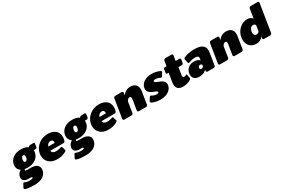

<svg xmlns="http://www.w3.org/2000/svg" viewBox="93 -2141 5636 3816"><g transform="rotate(-30 2911.0 -233.5)"><path d="M-41.7 186.7Q-41.7 181.7 -40 175.8Q-38.3 170 -36.7 166.7L-34.2 162.5L-0.8 100Q6.7 83.3 20 83.3Q29.2 83.3 43.8 90Q58.3 96.7 71.7 100Q100.8 108.3 140.8 108.3Q182.5 108.3 200.8 102.9Q219.2 97.5 219.2 83.3Q219.2 66.7 189.2 66.7H135Q80.8 66.7 43.8 42.5Q6.7 18.3 6.7 -30Q6.7 -36.7 8.3 -50Q20 -121.7 93.3 -168.3Q24.2 -210 24.2 -293.3Q24.2 -308.3 26.7 -325Q40.8 -411.7 113.8 -464.2Q186.7 -516.7 298.3 -516.7Q399.2 -516.7 456.7 -473.3L477.5 -491.7Q487.5 -500 495.8 -500H579.2Q588.3 -500 594.2 -494.2Q600 -488.3 600 -479.2V-475L588.3 -400Q586.7 -390 577.9 -382.5Q569.2 -375 559.2 -375H510.8Q511.7 -367.5 511.7 -353.3Q511.7 -335 510 -325Q495.8 -238.3 422.5 -185.8Q349.2 -133.3 237.5 -133.3Q200 -133.3 171.7 -139.2Q160.8 -126.7 160.8 -117.5Q160.8 -100 207.5 -100H290.8Q376.7 -100 422.5 -65Q468.3 -30 468.3 26.7Q468.3 35 466.7 50Q452.5 139.2 377.9 186.2Q303.3 233.3 180 233.3Q58.3 233.3 -12.5 212.5Q-41.7 204.2 -41.7 186.7ZM225 -301.7Q225 -258.3 257.5 -258.3Q299.2 -258.3 310 -325Q311.7 -332.5 311.7 -347.5Q311.7 -391.7 278.3 -391.7Q237.5 -391.7 226.7 -325Q225 -316.7 225 -301.7Z M578.3 -206.7Q578.3 -230 581.7 -250Q600 -363.3 692.1 -440Q784.2 -516.7 915 -516.7Q1016.7 -516.7 1081.7 -463.8Q1146.7 -410.8 1146.7 -313.3Q1146.7 -294.2 1142.5 -266.7Q1132.5 -200 1098.3 -200H790Q803.3 -133.3 887.5 -133.3Q928.3 -133.3 964.2 -141.7Q978.3 -145 994.2 -151.7Q1010 -158.3 1016.7 -158.3Q1029.2 -158.3 1034.2 -137.5L1050.8 -83.3Q1055.8 -65.8 1055.8 -63.3Q1055.8 -62.5 1055.4 -60.8Q1055 -59.2 1055 -58.3Q1055 -55.8 1053.8 -53.8Q1052.5 -51.7 1050.8 -49.2Q1049.2 -46.7 1047.9 -45Q1046.7 -43.3 1043.3 -41.2Q1040 -39.2 1038.8 -37.9Q1037.5 -36.7 1033.3 -34.2Q1029.2 -31.7 1027.9 -31.2Q1026.7 -30.8 1022.1 -28.3Q1017.5 -25.8 1016.7 -25Q937.5 16.7 830.8 16.7Q714.2 16.7 646.2 -46.2Q578.3 -109.2 578.3 -206.7ZM799.2 -291.7H945.8Q947.5 -303.3 947.5 -309.2Q947.5 -335.8 933.3 -351.2Q919.2 -366.7 891.7 -366.7Q825.8 -366.7 799.2 -291.7Z M1133.3 186.7Q1133.3 181.7 1135 175.8Q1136.7 170 1138.3 166.7L1140.8 162.5L1174.2 100Q1181.7 83.3 1195 83.3Q1204.2 83.3 1218.8 90Q1233.3 96.7 1246.7 100Q1275.8 108.3 1315.8 108.3Q1357.5 108.3 1375.8 102.9Q1394.2 97.5 1394.2 83.3Q1394.2 66.7 1364.2 66.7H1310Q1255.8 66.7 1218.8 42.5Q1181.7 18.3 1181.7 -30Q1181.7 -36.7 1183.3 -50Q1195 -121.7 1268.3 -168.3Q1199.2 -210 1199.2 -293.3Q1199.2 -308.3 1201.7 -325Q1215.8 -411.7 1288.8 -464.2Q1361.7 -516.7 1473.3 -516.7Q1574.2 -516.7 1631.7 -473.3L1652.5 -491.7Q1662.5 -500 1670.8 -500H1754.2Q1763.3 -500 1769.2 -494.2Q1775 -488.3 1775 -479.2V-475L1763.3 -400Q1761.7 -390 1752.9 -382.5Q1744.2 -375 1734.2 -375H1685.8Q1686.7 -367.5 1686.7 -353.3Q1686.7 -335 1685 -325Q1670.8 -238.3 1597.5 -185.8Q1524.2 -133.3 1412.5 -133.3Q1375 -133.3 1346.7 -139.2Q1335.8 -126.7 1335.8 -117.5Q1335.8 -100 1382.5 -100H1465.8Q1551.7 -100 1597.5 -65Q1643.3 -30 1643.3 26.7Q1643.3 35 1641.7 50Q1627.5 139.2 1552.9 186.2Q1478.3 233.3 1355 233.3Q1233.3 233.3 1162.5 212.5Q1133.3 204.2 1133.3 186.7ZM1400 -301.7Q1400 -258.3 1432.5 -258.3Q1474.2 -258.3 1485 -325Q1486.7 -332.5 1486.7 -347.5Q1486.7 -391.7 1453.3 -391.7Q1412.5 -391.7 1401.7 -325Q1400 -316.7 1400 -301.7Z M1753.3 -206.7Q1753.3 -230 1756.7 -250Q1775 -363.3 1867.1 -440Q1959.2 -516.7 2090 -516.7Q2191.7 -516.7 2256.7 -463.8Q2321.7 -410.8 2321.7 -313.3Q2321.7 -294.2 2317.5 -266.7Q2307.5 -200 2273.3 -200H1965Q1978.3 -133.3 2062.5 -133.3Q2103.3 -133.3 2139.2 -141.7Q2153.3 -145 2169.2 -151.7Q2185 -158.3 2191.7 -158.3Q2204.2 -158.3 2209.2 -137.5L2225.8 -83.3Q2230.8 -65.8 2230.8 -63.3Q2230.8 -62.5 2230.4 -60.8Q2230 -59.2 2230 -58.3Q2230 -55.8 2228.8 -53.8Q2227.5 -51.7 2225.8 -49.2Q2224.2 -46.7 2222.9 -45Q2221.7 -43.3 2218.3 -41.2Q2215 -39.2 2213.8 -37.9Q2212.5 -36.7 2208.3 -34.2Q2204.2 -31.7 2202.9 -31.2Q2201.7 -30.8 2197.1 -28.3Q2192.5 -25.8 2191.7 -25Q2112.5 16.7 2005.8 16.7Q1889.2 16.7 1821.2 -46.2Q1753.3 -109.2 1753.3 -206.7ZM1974.2 -291.7H2120.8Q2122.5 -303.3 2122.5 -309.2Q2122.5 -335.8 2108.3 -351.2Q2094.2 -366.7 2066.7 -366.7Q2000.8 -366.7 1974.2 -291.7Z M2346.7 -28.3V-33.3L2415.8 -466.7Q2417.5 -480 2428.8 -490Q2440 -500 2454.2 -500H2604.2Q2616.7 -500 2624.6 -491.7Q2632.5 -483.3 2632.5 -471.7V-466.7L2624.2 -415Q2695 -508.3 2805.8 -508.3Q2878.3 -508.3 2920 -468.8Q2961.7 -429.2 2961.7 -357.5Q2961.7 -335.8 2958.3 -316.7L2913.3 -33.3Q2911.7 -20 2900.4 -10Q2889.2 0 2875 0H2708.3Q2695.8 0 2687.9 -8.3Q2680 -16.7 2680 -28.3V-33.3L2717.5 -266.7Q2720 -283.3 2720 -294.2Q2720 -333.3 2685.8 -333.3Q2645 -333.3 2619.2 -277.5L2580 -33.3Q2578.3 -20 2567.1 -10Q2555.8 0 2541.7 0H2375Q2362.5 0 2354.6 -8.3Q2346.7 -16.7 2346.7 -28.3Z M2990.8 -48.3Q2990.8 -49.2 2991.2 -51.2Q2991.7 -53.3 2991.7 -54.2Q2992.5 -61.7 3005 -83.3L3037.5 -133.3Q3048.3 -152.5 3061.7 -152.5Q3068.3 -152.5 3083.3 -143.3Q3098.3 -134.2 3104.2 -131.7Q3145.8 -112.5 3184.2 -112.5Q3234.2 -112.5 3234.2 -140.8Q3234.2 -156.7 3197.5 -170.8Q3152.5 -188.3 3127.5 -200Q3031.7 -245 3031.7 -320Q3031.7 -326.7 3033.3 -341.7Q3045.8 -420.8 3117.5 -468.8Q3189.2 -516.7 3294.2 -516.7Q3391.7 -516.7 3475.8 -479.2Q3500.8 -469.2 3500.8 -452.5Q3500.8 -443.3 3488.3 -425L3454.2 -370.8Q3444.2 -354.2 3430.8 -354.2Q3425 -354.2 3400 -366.7Q3356.7 -387.5 3315.8 -387.5Q3261.7 -387.5 3261.7 -360Q3261.7 -345 3298.3 -329.2Q3339.2 -311.7 3368.3 -300Q3472.5 -258.3 3472.5 -180Q3472.5 -174.2 3470.8 -159.2Q3461.7 -100.8 3419.6 -60Q3377.5 -19.2 3321.2 -1.2Q3265 16.7 3201.7 16.7Q3101.7 16.7 3011.7 -23.3Q2990.8 -32.5 2990.8 -48.3Z M3549.2 -387.5V-391.7L3562.5 -475Q3564.2 -485 3572.9 -492.5Q3581.7 -500 3591.7 -500H3633.3L3651.7 -616.7Q3653.3 -630 3665 -640Q3676.7 -650 3690.8 -650H3832.5Q3845 -650 3852.5 -642.1Q3860 -634.2 3860 -621.7V-616.7L3841.7 -500H3933.3Q3942.5 -500 3948.3 -494.2Q3954.2 -488.3 3954.2 -479.2V-475L3940.8 -391.7Q3939.2 -381.7 3930.8 -374.2Q3922.5 -366.7 3912.5 -366.7H3829.2L3802.5 -200Q3800.8 -188.3 3800.8 -183.3Q3800.8 -162.5 3810.8 -152.1Q3820.8 -141.7 3835 -141.7Q3853.3 -141.7 3870 -150Q3873.3 -151.7 3877.9 -155Q3882.5 -158.3 3886.2 -160.4Q3890 -162.5 3892.5 -162.5Q3898.3 -162.5 3901.7 -149.2L3915.8 -72.5Q3916.7 -67.5 3916.7 -59.2V-54.2Q3914.2 -43.3 3896.7 -32.5Q3820 16.7 3718.3 16.7Q3568.3 16.7 3568.3 -120Q3568.3 -139.2 3572.5 -166.7L3604.2 -366.7H3570.8Q3561.7 -366.7 3555.4 -372.9Q3549.2 -379.2 3549.2 -387.5Z M4176.7 -150Q4175.8 -146.7 4175.8 -140.8Q4175.8 -125 4185 -116.7Q4194.2 -108.3 4207.5 -108.3Q4232.5 -108.3 4255.8 -126.7L4263.3 -173.3Q4245 -191.7 4220.8 -191.7Q4205.8 -191.7 4192.9 -181.2Q4180 -170.8 4176.7 -150ZM3951.7 -150Q3962.5 -220 4013.8 -264.2Q4065 -308.3 4147.5 -308.3Q4235.8 -308.3 4277.5 -260.8L4283.3 -300Q4285 -311.7 4285 -315.8Q4285 -343.3 4264.2 -355Q4243.3 -366.7 4198.3 -366.7Q4148.3 -366.7 4090.8 -345.8Q4055.8 -333.3 4048.3 -333.3Q4037.5 -333.3 4031.7 -358.3L4015.8 -425Q4014.2 -430.8 4014.2 -438.3Q4014.2 -443.3 4015 -445.8Q4017.5 -462.5 4035.8 -470.8L4042.5 -473.3Q4048.3 -475.8 4054.6 -478.3Q4060.8 -480.8 4071.7 -484.6Q4082.5 -488.3 4094.6 -491.7Q4106.7 -495 4121.7 -498.8Q4136.7 -502.5 4154.6 -505.8Q4172.5 -509.2 4192.1 -511.7Q4211.7 -514.2 4234.6 -515.4Q4257.5 -516.7 4280.8 -516.7Q4514.2 -516.7 4514.2 -353.3Q4514.2 -335 4510 -308.3L4466.7 -33.3Q4465 -20 4453.3 -10Q4441.7 0 4427.5 0H4285.8Q4273.3 0 4265.4 -8.3Q4257.5 -16.7 4257.5 -28.3Q4257.5 -29.2 4257.9 -30.8Q4258.3 -32.5 4258.3 -33.3L4262.5 -58.3Q4260 -55.8 4255.8 -51.2Q4251.7 -46.7 4236.7 -35Q4221.7 -23.3 4204.6 -14.6Q4187.5 -5.8 4158.3 1.2Q4129.2 8.3 4097.5 8.3Q4025 8.3 3987.1 -26.7Q3949.2 -61.7 3949.2 -119.2Q3949.2 -133.3 3951.7 -150Z M4542.5 -28.3V-33.3L4611.7 -466.7Q4613.3 -480 4624.6 -490Q4635.8 -500 4650 -500H4800Q4812.5 -500 4820.4 -491.7Q4828.3 -483.3 4828.3 -471.7V-466.7L4820 -415Q4890.8 -508.3 5001.7 -508.3Q5074.2 -508.3 5115.8 -468.8Q5157.5 -429.2 5157.5 -357.5Q5157.5 -335.8 5154.2 -316.7L5109.2 -33.3Q5107.5 -20 5096.3 -10Q5085 0 5070.8 0H4904.2Q4891.7 0 4883.8 -8.3Q4875.8 -16.7 4875.8 -28.3V-33.3L4913.3 -266.7Q4915.8 -283.3 4915.8 -294.2Q4915.8 -333.3 4881.7 -333.3Q4840.8 -333.3 4815 -277.5L4775.8 -33.3Q4774.2 -20 4762.9 -10Q4751.7 0 4737.5 0H4570.8Q4558.3 0 4550.4 -8.3Q4542.5 -16.7 4542.5 -28.3Z M5202.5 -200.8Q5202.5 -222.5 5206.7 -250Q5224.2 -360 5302.5 -434.2Q5380.8 -508.3 5489.2 -508.3Q5564.2 -508.3 5605 -453.3L5639.2 -666.7Q5640.8 -680 5652.1 -690Q5663.3 -700 5677.5 -700H5835.8Q5848.3 -700 5856.2 -691.7Q5864.2 -683.3 5864.2 -671.7V-666.7L5763.3 -33.3Q5761.7 -20 5750.4 -10Q5739.2 0 5725 0H5583.3Q5570.8 0 5562.9 -8.3Q5555 -16.7 5555 -28.3V-33.3L5560.8 -68.3Q5498.3 8.3 5406.7 8.3Q5310.8 8.3 5256.7 -50Q5202.5 -108.3 5202.5 -200.8ZM5437.5 -224.2Q5437.5 -188.3 5455 -169.2Q5472.5 -150 5499.2 -150Q5541.7 -150 5563.3 -190L5582.5 -310Q5574.2 -350 5530.8 -350Q5499.2 -350 5473.3 -323.8Q5447.5 -297.5 5440 -250Q5437.5 -236.7 5437.5 -224.2Z"/></g></svg>

Font: BoonTook Mon
Style: Italic
Weight: 400
Italic angle: -9°
Designer: Sungsit Sawaiwan
Foundry: FontUni
Version: Version 3.0